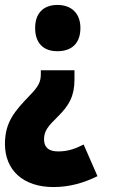

<svg xmlns="http://www.w3.org/2000/svg" viewBox="-48 -583 470 776"><path d="M277 -470C277 -529 241 -563 184 -563C127 -563 94 -529 94 -470C94 -410 126 -376 184 -376C244 -376 277 -410 277 -470ZM253 -299H117V-285C117 -251 108 -234 71 -196C13 -135 -28 -91 -28 -1C-28 104 45 173 168 173C234 173 291 156 346 129L290 1C257 18 227 29 187 29C148 29 130 12 130 -20C130 -54 147 -74 185 -111C232 -157 253 -196 253 -261Z"/></svg>

Font: Noto Sans Devanagari ExtraCondensed Black
Style: Regular
Weight: 900
Width: 2
Designer: Jelle Bosma - Monotype Design Team
Foundry: Monotype Imaging Inc.
Version: Version 2.004